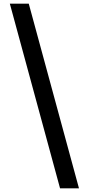

<svg xmlns="http://www.w3.org/2000/svg" viewBox="-20 -819 488 1055"><path d="M138 -799 414 216H310L34 -799Z"/></svg>

Font: Noto Sans Sinhala UI SemiBold
Style: Regular
Weight: 600
Designer: Jelle Bosma - Monotype Design Team
Foundry: Monotype Imaging Inc.
Version: Version 2.006; ttfautohint (v1.8.4.7-5d5b)